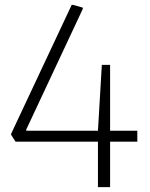

<svg xmlns="http://www.w3.org/2000/svg" viewBox="-20 -770 616 790"><path d="M26 -215V-220L275 -750H280L320 -739L321 -734L88 -237V-232H383L399 -503H433V-232H545V-187H433V0H383V-187H44Z"/></svg>

Font: Encode Sans Normal
Style: ExtraLight
Weight: 200
Designer: Pablo Impallari, Andres Torresi
Foundry: Pablo Impallari, Andres Torresi
Version: Version 1.000; ttfautohint (v1.00) -l 8 -r 50 -G 200 -x 14 -